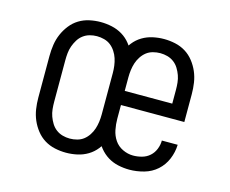

<svg xmlns="http://www.w3.org/2000/svg" viewBox="-81 -640 912 761"><g transform="rotate(15 375.0 -260.0)"><path d="M245 8Q222 8 199 3Q176 -2 156.5 -14Q137 -26 122.5 -44.5Q108 -63 99 -84Q90 -105 86.5 -128Q83 -151 83 -175V-345Q83 -369 86.5 -392Q90 -415 99 -436Q108 -457 122.5 -475.5Q137 -494 156.5 -506Q176 -518 199 -523Q222 -528 245 -528Q268 -528 291 -523Q314 -518 334 -506Q354 -494 368.5 -475.5Q383 -457 392 -436Q401 -415 404 -392Q407 -369 407 -345V-175Q407 -151 404 -128Q401 -105 392 -84Q383 -63 368.5 -44.5Q354 -26 334 -14Q314 -2 291 3Q268 8 245 8ZM245 -50Q260 -50 275 -54Q290 -58 301.5 -67Q313 -76 321.5 -89Q330 -102 334.5 -116Q339 -130 341 -145Q343 -160 343 -175V-345Q343 -360 341 -375Q339 -390 334.5 -404Q330 -418 321.5 -431Q313 -444 301.5 -453Q290 -462 275 -466Q260 -470 245 -470Q230 -470 215.5 -466Q201 -462 189 -453Q177 -444 169 -431Q161 -418 156 -404Q151 -390 149.5 -375Q148 -360 148 -345V-175Q148 -160 149.5 -145Q151 -130 156 -116Q161 -102 169 -89Q177 -76 189 -67Q201 -58 215.5 -54Q230 -50 245 -50ZM505 8Q482 8 459 3Q436 -2 416.5 -14Q397 -26 382 -44.5Q367 -63 358 -84Q349 -105 346 -128Q343 -151 343 -175V-345Q343 -369 346 -392Q349 -415 358 -436Q367 -457 381.5 -475.5Q396 -494 416 -506Q436 -518 459 -523Q482 -528 505 -528Q528 -528 551 -523Q574 -518 593.5 -506Q613 -494 627.5 -475.5Q642 -457 651 -436Q660 -415 663.5 -392Q667 -369 667 -345V-231H407V-175Q407 -152 411.5 -129.5Q416 -107 428.5 -88.5Q441 -70 462 -60Q483 -50 505 -50Q523 -50 541 -55Q559 -60 572.5 -72Q586 -84 593 -101.5Q600 -119 600 -137H665Q664 -106 652 -77.5Q640 -49 617.5 -29Q595 -9 565 -0.5Q535 8 505 8ZM602 -289V-345Q602 -360 600.5 -375Q599 -390 594 -404Q589 -418 581 -431Q573 -444 561 -453Q549 -462 534.5 -466Q520 -470 505 -470Q490 -470 475 -466Q460 -462 448.5 -453Q437 -444 428.5 -431Q420 -418 415.5 -404Q411 -390 409 -375Q407 -360 407 -345V-289Z"/></g></svg>

Font: Iosevka Aile Light
Style: Regular
Weight: 300
Designer: Belleve Invis
Foundry: Belleve Invis
Version: Version 27.3.5; ttfautohint (v1.8.4)